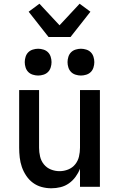

<svg xmlns="http://www.w3.org/2000/svg" viewBox="-20 -1004 640 1032"><path d="M256 8Q229 8 203.5 1Q178 -6 157 -21.5Q136 -37 121 -59.5Q106 -82 97.5 -106.5Q89 -131 86 -157.5Q83 -184 83 -210V-520H190V-210Q190 -186 195.5 -162.5Q201 -139 216 -120.5Q231 -102 253.5 -93Q276 -84 300 -84Q324 -84 346.5 -93Q369 -102 384 -120.5Q399 -139 404.5 -162.5Q410 -186 410 -210V-520H517V0H410V-97Q401 -74 386 -53.5Q371 -33 350.5 -18.5Q330 -4 305.5 2Q281 8 256 8ZM415 -598Q401 -598 386.5 -602.5Q372 -607 362 -617Q352 -627 347.5 -641.5Q343 -656 343 -670Q343 -684 347.5 -698.5Q352 -713 362 -723Q372 -733 386.5 -737.5Q401 -742 415 -742Q429 -742 443.5 -737.5Q458 -733 468 -723Q478 -713 482.5 -698.5Q487 -684 487 -670Q487 -656 482.5 -641.5Q478 -627 468 -617Q458 -607 443.5 -602.5Q429 -598 415 -598ZM185 -598Q171 -598 156.5 -602.5Q142 -607 132 -617Q122 -627 117.5 -641.5Q113 -656 113 -670Q113 -684 117.5 -698.5Q122 -713 132 -723Q142 -733 156.5 -737.5Q171 -742 185 -742Q199 -742 213.5 -737.5Q228 -733 238 -723Q248 -713 252.5 -698.5Q257 -684 257 -670Q257 -656 252.5 -641.5Q248 -627 238 -617Q228 -607 213.5 -602.5Q199 -598 185 -598ZM241 -805 134 -941 192 -984 300 -868 408 -984 466 -941 359 -805Z"/></svg>

Font: Iosevka Semibold Extended
Style: Regular
Weight: 600
Width: 7
Monospace: yes
Designer: Belleve Invis
Foundry: Belleve Invis
Version: Version 32.5.0; ttfautohint (v1.8.4)